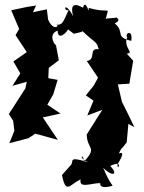

<svg xmlns="http://www.w3.org/2000/svg" viewBox="-20 -565 604 803"><path d="M290 -423C280 -424 339 -432 323 -437C379 -382 383 -396 393 -359C348 -366 384 -315 343 -310L390 -240L372 -207L339 -166L371 -144L345 -82L408 -106L338 5L343 -2C343 60 390 49 331 111C329 71 303 95 350 114C258 85 293 112 275 125L282 119L239 167C256 249 270 208 317 185C309 226 364 200 398 201C406 188 378 232 451 212C420 166 418 147 411 136C448 175 478 168 441 129C502 100 468 156 472 122C466 129 514 61 477 77C492 45 483 68 510 30L517 -47L542 -33C525 -69 508 -104 490 -139L473 -212L521 -215L537 -311L510 -341C545 -343 494 -364 512 -410C500 -425 537 -446 529 -394C457 -411 505 -429 460 -467C471 -473 488 -483 460 -495C490 -487 418 -492 422 -484C435 -545 445 -505 351 -532C353 -496 340 -574 327 -533C315 -539 267 -568 286 -497C248 -567 244 -515 267 -523C242 -469 242 -459 212 -462C236 -462 204 -428 181 -484L176 -526L118 -514L131 -542L93 -536L27 -522L60 -444L45 -418L92 -347L36 -308L65 -258L32 -206L92 -223L86 -195L17 -88L35 -60L40 -18L19 34L99 13L128 -6L222 20L159 -74L233 -90L178 -127L203 -171L221 -231L182 -238L184 -281L226 -313L214 -377C212 -372 177 -421 221 -437C222 -380 284 -456 259 -446Z"/></svg>

Font: Asimov Aggro
Style: Medium
Weight: 500
Designer: Google
Version: Version 2.000980; 2014